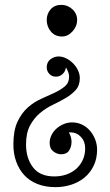

<svg xmlns="http://www.w3.org/2000/svg" viewBox="-20 -445 454 789"><path d="M251 -168Q249 -152 237.5 -141Q226 -130 210 -130Q193 -130 182.5 -141.5Q172 -153 172 -168Q172 -190 187.5 -201.5Q203 -213 221 -213Q236 -213 251.5 -205.5Q267 -198 280 -185Q293 -172 300.5 -156Q308 -140 308 -124Q308 -94 291.5 -75.5Q275 -57 250.5 -42.5Q226 -28 197.5 -14.5Q169 -1 144.5 19.5Q120 40 103.5 70.5Q87 101 87 149Q87 205 115.5 242.5Q144 280 203 280Q230 280 253 272Q276 264 293 249Q310 234 320 212.5Q330 191 330 164Q330 136 312.5 117.5Q295 99 271 99H263Q274 118 274 138Q274 158 264 173.5Q254 189 231 189Q215 189 199.5 177.5Q184 166 184 142Q184 126 191.5 110.5Q199 95 212 83.5Q225 72 241.5 65Q258 58 276 58Q299 58 318 67.5Q337 77 350.5 93Q364 109 371.5 129Q379 149 379 170Q379 207 365 236Q351 265 327.5 284.5Q304 304 273 314Q242 324 208 324Q166 324 133.5 311Q101 298 79.5 274.5Q58 251 46.5 219Q35 187 35 149Q35 91 52 55Q69 19 94.5 -3.5Q120 -26 149.5 -39Q179 -52 204.5 -64Q230 -76 247 -90.5Q264 -105 264 -130Q264 -146 251 -168ZM235 -295Q206 -295 189 -315.5Q172 -336 172 -363Q172 -388 188 -406.5Q204 -425 232 -425Q258 -425 277.5 -407Q297 -389 297 -363Q297 -337 278 -316Q259 -295 235 -295Z"/></svg>

Font: Bonbon
Style: Regular
Weight: 400
Designer: Ksenia Erulevich
Foundry: Cyreal (www.cyreal.org)
Version: Version 1.000